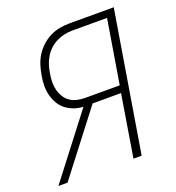

<svg xmlns="http://www.w3.org/2000/svg" viewBox="-133 -841 866 947"><g transform="rotate(-20 300.0 -367.5)"><path d="M12 0 262 -325Q236 -326 212.5 -334.5Q189 -343 170 -358Q151 -373 139 -394.5Q127 -416 121 -440Q115 -464 115.5 -490Q116 -516 121 -542Q125 -567 133 -592.5Q141 -618 155.5 -641Q170 -664 191 -683Q212 -702 236.5 -714Q261 -726 287 -730.5Q313 -735 338 -735H570L449 0H406L459 -325H310L60 0ZM284 -363H466L521 -697H338Q317 -697 296 -692.5Q275 -688 255 -678Q235 -668 218.5 -652.5Q202 -637 190.5 -618Q179 -599 172.5 -578Q166 -557 163 -536Q159 -515 158.5 -493Q158 -471 163 -451Q168 -431 178.5 -413.5Q189 -396 205 -384.5Q221 -373 242 -368Q263 -363 284 -363Z"/></g></svg>

Font: Iosevka Curly XLtEx
Style: Italic
Weight: 200
Width: 7
Italic angle: -9°
Monospace: yes
Designer: Belleve Invis
Foundry: Belleve Invis
Version: Version 11.1.0; ttfautohint (v1.8.3)